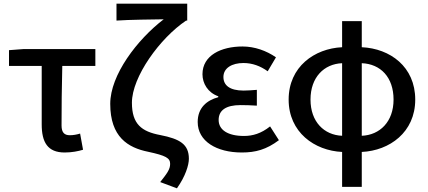

<svg xmlns="http://www.w3.org/2000/svg" viewBox="-20 -817 2328 1045"><path d="M332 13C371 13 406 6 432 -2L416 -90C396 -84 378 -81 360 -81C331 -81 315 -95 315 -134C315 -230 316 -343 319 -458H499V-550H109L29 -544V-458H207V-140C207 -43 239 13 332 13Z M943 208C989 143 1008 82 1008 47C1008 -31 960 -61 852 -82C751 -101 698 -141 698 -258C698 -399 851 -610 993 -705H999V-797H614V-705C685 -710 813 -711 871 -712C727 -602 580 -409 580 -252C580 -71 677 -13 786 9C883 30 906 43 906 75C906 105 889 127 852 174Z M1296 13C1371 13 1430 -3 1498 -54L1450 -129C1401 -90 1355 -77 1308 -77C1220 -77 1170 -110 1170 -164C1170 -217 1210 -245 1289 -245C1317 -245 1346 -244 1378 -242V-328C1351 -326 1328 -324 1306 -324C1230 -324 1196 -353 1196 -398C1196 -447 1243 -474 1305 -474C1353 -474 1397 -458 1437 -429L1482 -505C1430 -541 1366 -564 1300 -564C1184 -564 1082 -516 1082 -413C1082 -363 1111 -313 1168 -293V-288C1105 -271 1056 -230 1056 -153C1056 -48 1159 13 1296 13Z M1949 -473C2051 -469 2122 -397 2122 -275C2122 -154 2047 -82 1949 -78ZM1842 -78C1744 -82 1670 -154 1670 -275C1670 -397 1744 -469 1842 -473ZM1949 -702H1842V-560C1692 -553 1551 -454 1551 -275C1551 -97 1692 3 1842 10V200H1949V10C2100 3 2240 -97 2240 -275C2240 -454 2103 -553 1949 -560Z"/></svg>

Font: Noto Sans T Chinese Medium
Style: Regular
Weight: 500
Designer: Ryoko NISHIZUKA (kana & ideographs); Paul D. Hunt (Latin, Greek & Cyrillic); Wenlong ZHANG (bopomofo); Sandoll Communica
Foundry: Adobe Systems Incorporated
Version: Version 1.000;PS 1;hotconv 1.0.78;makeotf.lib2.5.61930